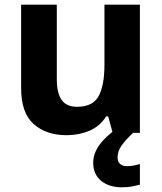

<svg xmlns="http://www.w3.org/2000/svg" viewBox="-20 -566 690 818"><path d="M576 -546V0H460L441 -70H432Q406 -28 361 -9Q316 10 264 10Q177 10 123.5 -37.5Q70 -85 70 -190V-546H222V-228Q222 -170 242.5 -140.5Q263 -111 308 -111Q376 -111 400.5 -157Q425 -203 425 -290V-546ZM481 104Q481 124 492 133Q503 142 521 142Q536 142 551 139Q566 136 576 133V221Q560 225 542 228.5Q524 232 500 232Q444 232 410.5 204Q377 176 377 127Q377 51 482 -21L547 0Q513 32 497 55.5Q481 79 481 104Z"/></svg>

Font: Noto Sans Meetei Mayek
Style: Bold
Weight: 700
Designer: Monotype Design Team and Neelakash Kshetrimayum
Foundry: Monotype Imaging Inc.
Version: Version 2.002; ttfautohint (v1.8.4.7-5d5b)